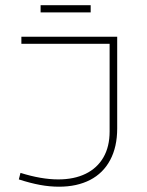

<svg xmlns="http://www.w3.org/2000/svg" viewBox="-20 -705 560 732"><path d="M51.8 0ZM51.8 -21 58.1 -45.9Q137.7 -21 202.1 -21Q262.7 -21 306.6 -42.5Q350.6 -64 374.3 -105Q397.9 -146 397.9 -203.6V-538.1H61.5V-564.9H426.8V-215.3Q426.8 -145 400.1 -95Q373.5 -44.9 323.5 -19Q273.4 6.8 205.1 6.8Q169.4 6.8 132.6 0Q95.7 -6.8 51.8 -21ZM134.8 -685.1H325.7V-657.7H134.8Z"/></svg>

Font: Heebo Thin
Style: Regular
Weight: 250
Designer: Oded Ezer
Foundry: Meir Sadan
Version: Version 2.001; ttfautohint (v1.5.14-ce02) -l 8 -r 50 -G 200 